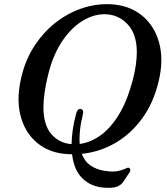

<svg xmlns="http://www.w3.org/2000/svg" viewBox="-20 -734 812 931"><path d="M515 -713.5Q605 -709.5 666.8 -660Q728.5 -610.5 751.5 -527.2Q774.5 -444 749 -338.5Q724 -234 668.8 -158.8Q613.5 -83.5 538.2 -40.2Q463 3 376.5 12Q390.5 49.5 419.5 69Q448.5 88.5 488.5 94.5Q528 100.5 551.2 95.5Q574.5 90.5 586.8 84.2Q599 78 604.5 79.5Q609.5 80.5 611.5 87.2Q613.5 94 608.5 101L577 148.5Q567.5 163 546.8 171.2Q526 179.5 480 175.5Q419 170 378.8 130Q338.5 90 329.5 14Q320.5 14 311.5 13.5Q221 9.5 159.8 -41.5Q98.5 -92.5 78 -179.5Q57.5 -266.5 88.5 -379.5Q109 -455 151 -517.5Q193 -580 250.2 -624.8Q307.5 -669.5 375.2 -693Q443 -716.5 515 -713.5ZM349.5 -184Q352 -193.5 357 -200.2Q362 -207 371.5 -205.5Q388 -202.5 381.5 -178Q371 -134.5 367.5 -99.2Q364 -64 366.5 -36Q417 -42.5 465.8 -76.5Q514.5 -110.5 555.2 -176.2Q596 -242 623 -343Q634 -384.5 638.8 -419.5Q643.5 -454.5 643.5 -483.5Q642.5 -567.5 601.2 -613.5Q560 -659.5 500.5 -664.5Q443.5 -669 386.8 -636.8Q330 -604.5 284.2 -538.2Q238.5 -472 214 -374.5Q202 -326.5 196.5 -287Q191 -247.5 190.5 -216Q190.5 -128.5 228.5 -84.2Q266.5 -40 327 -35Q327.5 -67.5 332.8 -104.8Q338 -142 349.5 -184Z"/></svg>

Font: Fraunces 9pt Soft
Style: Italic
Weight: 400
Italic angle: -16°
Version: Version 1.000;[0bf87f6ff]